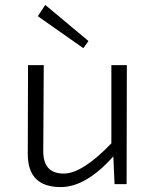

<svg xmlns="http://www.w3.org/2000/svg" viewBox="-20 -749 603 781"><path d="M134 -683 164 -729 340 -582 319 -553ZM495 0H446L441 -113Q330 12 227 12Q93 12 93 -122L94 -484H158L156 -136Q155 -43 239 -43Q315 -43 433 -166V-484H496Z"/></svg>

Font: Taylor Sans Light
Style: Regular
Weight: 300
Italic angle: -8°
Designer: Natanael Gama
Version: Version 1.001 September 8, 2015